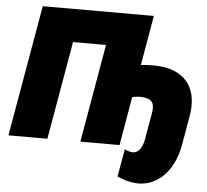

<svg xmlns="http://www.w3.org/2000/svg" viewBox="-59 -763 1102 1021"><g transform="rotate(5 492.0 -252.5)"><path d="M6 0H214L305 -524H481L390 0H599L644 -260C662 -264 682 -267 705 -264C752 -259 765 -233 756 -184L731 -41C723 6 698 36 668 32C653 30 640 26 629 20L603 167C632 181 665 191 698 194C812 204 905 115 930 -30L957 -185C982 -326 922 -422 778 -436C750 -439 711 -438 675 -434L721 -700H128Z"/></g></svg>

Font: Fixel Text 20240404 Black
Style: Italic
Weight: 900
Width: 4
Italic angle: -10°
Designer: AlfaBravo + MacPaw
Foundry: Kyrylo Tkachov, Marchela Mozhyna, Serhii Makarenko, Maria Weinstein, Zakhar Kryvoshyya
Version: Version 1.211;Glyphs 3.2 (3225)